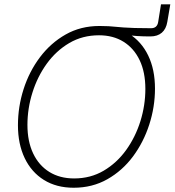

<svg xmlns="http://www.w3.org/2000/svg" viewBox="-20 -858 808 888"><path d="M435.5 -702.6 441.4 -737.8Q465.3 -737.8 482.2 -736.8Q499 -735.8 514.9 -734.1Q530.8 -732.4 551.3 -731Q571.8 -729.5 602.1 -728.5Q632.3 -727.5 678.7 -727.5Q706.5 -727.5 711.4 -755.4L724.6 -837.9H767.6L753.9 -757.3Q748.5 -724.1 728.5 -706.8Q708.5 -689.5 675.3 -689.5Q640.6 -689.5 614 -691.4Q587.4 -693.4 562.3 -695.8Q537.1 -698.2 507.1 -700.2Q477.1 -702.1 435.5 -702.6ZM320.8 10.3Q241.2 10.3 183.3 -25.6Q125.5 -61.5 94.2 -126.7Q63 -191.9 63 -278.8Q63 -364.3 89.1 -445.8Q115.2 -527.3 164.8 -593.3Q214.4 -659.2 283.7 -698.5Q353 -737.8 439.5 -737.8Q518.6 -737.8 576.4 -701.9Q634.3 -666 665.5 -601.1Q696.8 -536.1 696.8 -448.2Q696.8 -363.8 670.4 -282Q644 -200.2 595 -134.3Q545.9 -68.4 476.6 -29.1Q407.2 10.3 320.8 10.3ZM322.8 -32.7Q398.9 -32.7 459.7 -68.6Q520.5 -104.5 563.5 -164.3Q606.4 -224.1 629.4 -297.6Q652.3 -371.1 652.3 -446.8Q652.3 -523.9 626 -579.3Q599.6 -634.8 551.5 -664.8Q503.4 -694.8 438 -694.8Q361.3 -694.8 300.3 -658.9Q239.3 -623 196 -563Q152.8 -502.9 129.9 -429.4Q106.9 -356 106.9 -280.3Q106.9 -204.1 133.3 -148.4Q159.7 -92.8 208.3 -62.7Q256.8 -32.7 322.8 -32.7Z"/></svg>

Font: Inter 24pt ExtraLight
Style: Italic
Weight: 250
Italic angle: -9.3988°
Version: Version 4.001;git-66647c0bb